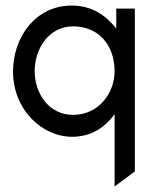

<svg xmlns="http://www.w3.org/2000/svg" viewBox="-20 -482 545 692"><path d="M239 -462C105 -462 27 -344 27 -225C27 -83 135 11 239 11C312 11 359 -25 393 -70V190L466 136V-451H399V-379C364 -424 313 -462 239 -462ZM243 -68C155 -68 105 -147 105 -225C105 -310 159 -387 243 -387C337 -387 393 -318 393 -225C393 -147 336 -68 243 -68Z"/></svg>

Font: Charger
Style: Regular
Weight: 400
Designer: Jasper
Foundry: Cannot Into Space Fonts
Version: Version 0.98